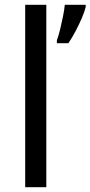

<svg xmlns="http://www.w3.org/2000/svg" viewBox="-20 -780 377 800"><path d="M173 0H85V-760H173ZM337 -751Q333 -733 321.5 -706Q310 -679 295 -650.5Q280 -622 265 -600H217V-612Q224 -631 230.5 -657.5Q237 -684 242.5 -711.5Q248 -739 250 -760H337Z"/></svg>

Font: Noto Sans Zanabazar Square
Style: Regular
Weight: 400
Version: Version 2.005; ttfautohint (v1.8.4.7-5d5b)